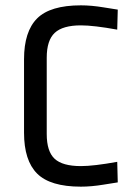

<svg xmlns="http://www.w3.org/2000/svg" viewBox="-20 -687 516 719"><path d="M421 -651 419 -576Q331 -592 283 -592Q215 -592 185 -564Q155 -536 155 -471V-185Q155 -120 184.5 -92.5Q214 -65 283 -65Q331 -65 419 -81L421 -4Q413 -3 367.5 4.5Q322 12 283 12Q168 12 119 -37Q70 -86 70 -190V-465Q70 -569 119 -618Q168 -667 283 -667Q322 -667 367.5 -659.5Q413 -652 421 -651Z"/></svg>

Font: Ropa Sans
Style: Regular
Weight: 400
Designer: Botio Nikoltchev
Foundry: Botio Nikoltchev
Version: Version 1.100